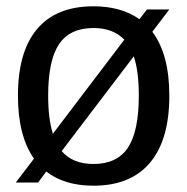

<svg xmlns="http://www.w3.org/2000/svg" viewBox="-20 -580 595 610"><path d="M464 -479Q518 -407 518 -276Q518 -136 456.5 -63Q395 10 277 10Q185 10 127 -35L101 0H30L88 -76Q37 -148 37 -276Q37 -416 98 -488Q159 -560 277 -560Q365 -560 423 -519L447 -550H518ZM148 -155 375 -454Q339 -491 277 -491Q202 -491 167.5 -439.5Q133 -388 133 -276Q133 -203 148 -155ZM405 -401 176 -100Q211 -59 277 -59Q352 -59 386.5 -111Q421 -163 421 -276Q421 -354 405 -401Z"/></svg>

Font: Krub Medium
Style: Regular
Weight: 500
Designer: Ekaluck Peanpanawate
Foundry: Cadson Demak Co.,Ltd.
Version: Version 1.000; ttfautohint (v1.6)